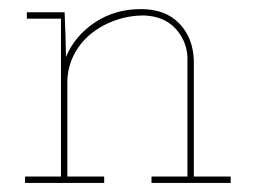

<svg xmlns="http://www.w3.org/2000/svg" viewBox="-20 -402 562 422"><path d="M209 0H35V-14H114V-361H39V-375H122L124 -322Q124 -309 124.5 -299.5Q125 -290 125 -277Q145 -324 189 -353Q233 -382 290 -382Q343 -382 373.5 -351Q404 -320 406 -270V-14H487V0H313V-14H392V-277Q390 -313 365.5 -339.5Q341 -366 297 -368Q263 -368 232.5 -357Q202 -346 178.5 -326.5Q155 -307 141.5 -279.5Q128 -252 128 -220V-14H209Z"/></svg>

Font: Josefin Slab Thin
Style: Regular
Weight: 100
Designer: Santiago Orozco
Foundry: Typemade
Version: Version 2.000